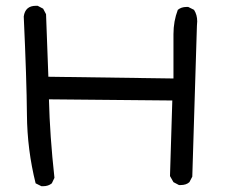

<svg xmlns="http://www.w3.org/2000/svg" viewBox="-20 -645 785 663"><path d="M129 -2H123L103 -12Q74 -128 73 -249Q72 -370 62 -588Q67 -625 104 -625H110L129 -615L139 -596L147 -380L579 -374V-527Q579 -572 594 -611Q606 -621 624 -621H630L650 -611Q661 -594 661 -571L660 -556L644 -35L634 -16Q623 -6 604 -6H598L579 -16L567 -37L575 -298L149 -302Q152 -177 168 -31L159 -12Q147 -2 129 -2Z"/></svg>

Font: Xiaolai SC
Style: Regular
Weight: 400
Designer: Nozomi Seto 瀬戸のぞみ
Version: Version 3.11;December 4, 2020;FontCreator 13.0.0.2613 64-bit